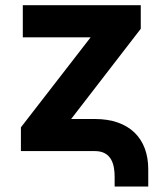

<svg xmlns="http://www.w3.org/2000/svg" viewBox="-20 -565 608 718"><path d="M408.7 132.5H534.4V67.8C534.4 -47.9 463.1 -120 334.9 -120H246.1L506.4 -457.4V-545.5H65.3V-425.4H318.9L58.2 -88.8V0H334.9C397.7 0 408.7 51.5 408.7 95.9Z"/></svg>

Font: Karasuma Gothic
Style: Bold
Weight: 700
Designer: Rasmus Andersson / Ryoko Nishizuka
Foundry: Genbu
Version: Version 1.00